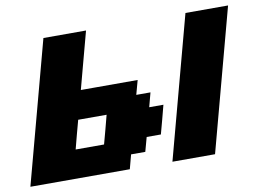

<svg xmlns="http://www.w3.org/2000/svg" viewBox="-70 -729 1120 832"><g transform="rotate(-10 490.0 -312.5)"><path d="M625 0H812.5Q840.3 -104 896.2 -312.3Q952.1 -520.5 980 -625H792.5Q764.6 -520.5 708.7 -312.3Q652.8 -104 625 0ZM0 0H437.5L454.1 -62.5H516.6L533.7 -125H596.2Q602.1 -145.5 613 -187.3Q624 -229 629.4 -250H566.9L583.5 -312.5H521L538.1 -375H288.1Q299.3 -416.5 321.5 -500Q343.8 -583.5 355 -625H167.5Q139.6 -520.5 83.7 -312.3Q27.8 -104 0 0ZM346.2 -125H221.2Q226.6 -145.5 237.5 -187.3Q248.5 -229 254.4 -250H379.4Q374 -229 363 -187.3Q352.1 -145.5 346.2 -125Z"/></g></svg>

Font: Faithful 32x
Style: SemiboldOblique
Weight: 400
Foundry: Faithful Resource Pack
Version: Version 1.0; January 27, 2023